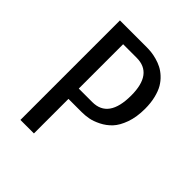

<svg xmlns="http://www.w3.org/2000/svg" viewBox="-192 -827 955 955"><g transform="rotate(45 285.0 -350.0)"><path d="M104 0V-700H291.5Q308.5 -700 325.2 -698.2Q342 -696.5 363.8 -690.5Q385.5 -684.5 404.2 -675Q423 -665.5 441.8 -648.2Q460.5 -631 473.8 -608.5Q487 -586 495.2 -552.2Q503.5 -518.5 503.5 -477.5Q503.5 -419.5 487.8 -375.5Q472 -331.5 449 -307Q426 -282.5 395.5 -267.2Q365 -252 340.5 -247.5Q316 -243 291.5 -243H199V0ZM199 -315.5H294Q408 -315.5 408 -475.5Q408 -627.5 294 -627.5H199Z"/></g></svg>

Font: League Mono Narrow
Style: Regular
Weight: 400
Width: 3
Designer: Tyler Finck
Foundry: The League of Moveable Type / Tyler Finck
Version: Version 2.210